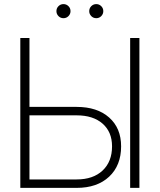

<svg xmlns="http://www.w3.org/2000/svg" viewBox="-20 -912 776 932"><path d="M123 -393.1H352.1Q451.7 -393.1 509.8 -341.6Q567.9 -290 567.9 -201.7Q567.9 -108.9 509.8 -54.4Q451.7 0 352.1 0H78.6V-727.5H123ZM123 -352.1V-41H352.1Q432.1 -41 478 -84.2Q523.9 -127.4 523.9 -201.7Q523.9 -271.5 478 -311.8Q432.1 -352.1 352.1 -352.1ZM656.7 -727.5V0H611.8V-727.5ZM288.1 -823.7Q273.9 -823.7 263.9 -833.7Q253.9 -843.8 253.9 -857.9Q253.9 -872.1 263.9 -882.1Q273.9 -892.1 288.1 -892.1Q302.2 -892.1 312.3 -882.1Q322.3 -872.1 322.3 -857.9Q322.3 -843.8 312.3 -833.7Q302.2 -823.7 288.1 -823.7ZM447.3 -823.7Q433.1 -823.7 423.1 -833.7Q413.1 -843.8 413.1 -857.9Q413.1 -872.1 423.1 -882.1Q433.1 -892.1 447.3 -892.1Q461.4 -892.1 471.4 -882.1Q481.4 -872.1 481.4 -857.9Q481.4 -843.8 471.4 -833.7Q461.4 -823.7 447.3 -823.7Z"/></svg>

Font: Inter Display Extra Light
Style: Regular
Weight: 200
Designer: Rasmus Andersson
Foundry: rsms
Version: Version 4.000;git-4fc901f